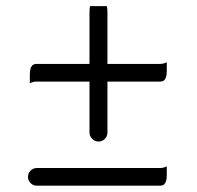

<svg xmlns="http://www.w3.org/2000/svg" viewBox="-20 -605 632 616"><path d="M97.7 -9.3H493.2Q502.4 -9.3 507.3 -14.2Q515.1 -22 515.1 -43.9V-71.3Q504.4 -65.9 493.2 -65.9H97.7Q86.4 -65.9 78.1 -57.6Q69.8 -49.3 69.8 -37.1Q69.8 -25.9 78.1 -17.6Q86.4 -9.3 97.7 -9.3ZM75.7 -337.9Q86.4 -343.3 97.7 -343.3H267.1V-179.7Q267.1 -168.5 275.9 -159.7Q284.7 -150.9 295.9 -150.9Q308.1 -150.9 316.4 -159.4Q324.7 -168 324.7 -179.7V-343.3H493.2Q502.4 -343.3 507.3 -348.1Q515.1 -356 515.1 -377.9V-405.3Q504.4 -399.9 493.2 -399.9H324.7V-563.5Q324.7 -577.6 322.8 -585.4H269Q267.1 -579.1 267.1 -563.5V-399.9H97.7Q88.4 -399.9 83.5 -395Q75.7 -387.2 75.7 -365.2Z"/></svg>

Font: YuPearl-ExtraLight
Style: ExtraLight
Weight: 200
Designer: Max Yao
Foundry: Max-Everyday
Version: Version 1.011; ttfautohint (v1.8.3)